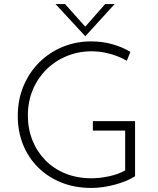

<svg xmlns="http://www.w3.org/2000/svg" viewBox="-20 -923 781 951"><path d="M649 -50Q631 -38 605.5 -27.5Q580 -17 551 -9Q522 -1 491.5 3.5Q461 8 434 8Q350 8 282.5 -19.5Q215 -47 167 -95.5Q119 -144 93.5 -208.5Q68 -273 68 -348Q68 -429 96.5 -497Q125 -565 175 -614.5Q225 -664 291 -691Q357 -718 431 -718Q487 -718 536.5 -704Q586 -690 626 -666L608 -622Q585 -636 556 -646.5Q527 -657 496.5 -663Q466 -669 436 -669Q368 -669 310 -645Q252 -621 209 -578Q166 -535 142 -477Q118 -419 118 -351Q118 -285 140.5 -228.5Q163 -172 204.5 -129.5Q246 -87 304 -63.5Q362 -40 433 -40Q475 -40 521 -50Q567 -60 600 -79V-276H440V-323H649ZM302 -903 412 -780 390 -777 501 -903H548L403 -744H402L255 -903Z"/></svg>

Font: Josefin Sans Thin Light
Style: Regular
Weight: 300
Version: Version 2.000